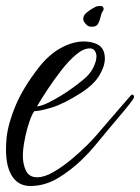

<svg xmlns="http://www.w3.org/2000/svg" viewBox="-30 -475 466 639"><path d="M71 144Q32 144 11 112.5Q-10 81 -10 23Q-10 13 -9.5 3Q-9 -7 -8 -18Q-2 -67 22.5 -125Q47 -183 98 -249Q132 -293 172 -315Q212 -337 249 -337Q275 -337 295 -327Q319 -314 319 -280Q319 -255 301 -224.5Q283 -194 240 -166Q183 -130 145 -118Q107 -106 84 -105Q76 -94 68 -70.5Q60 -47 54.5 -21.5Q49 4 47 24Q47 28 46.5 32.5Q46 37 46 42Q46 72 56.5 93.5Q67 115 94 115Q118 115 148 97.5Q178 80 207.5 55.5Q237 31 259.5 8.5Q282 -14 291 -25L365 -111L405 -157Q408 -160 410 -160Q416 -160 416 -152Q416 -149 411 -142Q401 -128 388.5 -113Q376 -98 365 -85Q351 -69 330.5 -44Q310 -19 287.5 8Q265 35 244 55Q206 92 162.5 118Q119 144 71 144ZM93 -121Q107 -122 128 -132Q149 -142 172 -156Q195 -170 214.5 -184.5Q234 -199 246 -209Q269 -227 280 -249Q291 -271 291 -287Q291 -298 285.5 -306Q280 -314 269 -314Q248 -314 223.5 -293.5Q199 -273 174.5 -241.5Q150 -210 128.5 -177.5Q107 -145 93 -121ZM276 -386Q265 -386 259 -391.5Q253 -397 249 -404Q247 -407 247 -413Q247 -418 250 -423.5Q253 -429 256 -431Q271 -444 286 -451Q290 -455 306 -455Q311 -455 313.5 -450.5Q316 -446 314 -441Q308 -433 305 -419.5Q302 -406 296.5 -396Q291 -386 276 -386Z"/></svg>

Font: Birthstone Bounce
Style: Regular
Weight: 400
Designer: Robert E. Leuschke
Foundry: Rob Leuschke
Version: Version 1.010; ttfautohint (v1.8.3)